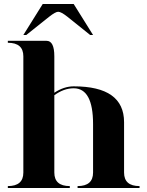

<svg xmlns="http://www.w3.org/2000/svg" viewBox="-20 -948 743 968"><path d="M273.4 -888.7Q259.8 -888.7 227.5 -863.3L112.3 -771.5H97.7L195.3 -927.7H351.6L449.2 -771.5H434.6L320.3 -863.3Q288.1 -888.7 273.4 -888.7ZM97.7 -664.1Q97.7 -732.4 19.5 -732.4V-742.2H214.8Q253.9 -742.2 253.9 -664.1V-480.5Q302.7 -512.7 351.6 -512.7Q605.5 -512.7 605.5 -332V-78.1Q605.5 -9.8 683.6 -9.8V0H371.1V-9.8Q449.2 -9.8 449.2 -78.1V-322.3Q449.2 -502.9 351.6 -502.9Q301.8 -502.9 253.9 -467.8V-78.1Q253.9 -9.8 332 -9.8V0H19.5V-9.8Q97.7 -9.8 97.7 -78.1Z"/></svg>

Font: spinwerad
Style: Bold
Weight: 700
Width: 7
Version: Version 0.3